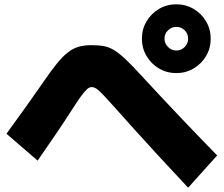

<svg xmlns="http://www.w3.org/2000/svg" viewBox="-20 -845 1040 893"><path d="M800 -505Q756 -505 719.5 -526.5Q683 -548 661.5 -584.5Q640 -621 640 -665Q640 -709 661.5 -745.5Q683 -782 719.5 -803.5Q756 -825 800 -825Q844 -825 880.5 -803.5Q917 -782 938.5 -745.5Q960 -709 960 -665Q960 -621 938.5 -584.5Q917 -548 880.5 -526.5Q844 -505 800 -505ZM800 -610Q823 -610 839 -626.5Q855 -643 855 -665Q855 -688 839 -704Q823 -720 800 -720Q778 -720 761.5 -704Q745 -688 745 -665Q745 -643 761.5 -626.5Q778 -610 800 -610ZM855 28Q780 -52 721 -116Q662 -180 611.5 -236Q561 -292 513 -346Q480 -383 460.5 -403.5Q441 -424 429 -432Q417 -440 406 -440Q396 -440 385.5 -431Q375 -422 358 -399Q341 -376 313 -332Q281 -282 243 -226Q205 -170 155 -98L10 -223Q62 -294 105 -354.5Q148 -415 184 -467Q219 -518 245.5 -550.5Q272 -583 296 -601.5Q320 -620 346 -627.5Q372 -635 406 -635Q440 -635 465 -630Q490 -625 513.5 -610Q537 -595 566.5 -567Q596 -539 638 -493Q734 -389 820 -298.5Q906 -208 990 -122Z"/></svg>

Font: M PLUS 1 Thin Black
Style: Regular
Weight: 900
Version: Version 1.001